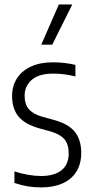

<svg xmlns="http://www.w3.org/2000/svg" viewBox="-20 -828 412 858"><path d="M44.5 -10.5V-62Q109 -41.5 163.5 -41.5Q223.5 -41.5 255.2 -67.5Q287 -93.5 287 -142Q287 -184 267.5 -206.2Q248 -228.5 206.5 -240.5L155.5 -254.5Q90.5 -273 62.2 -308Q34 -343 34 -399Q34 -443 55.2 -477Q76.5 -511 117.5 -530.2Q158.5 -549.5 215.5 -549.5Q269.5 -549.5 317 -538V-486.5Q290 -493 266.8 -496Q243.5 -499 217 -499Q154 -499 122 -471.2Q90 -443.5 90 -400.5Q90 -362.5 109 -340.2Q128 -318 168.5 -306.5L219.5 -292.5Q287 -274 315 -238.2Q343 -202.5 343 -144.5Q343 -96.5 321.8 -61.8Q300.5 -27 260.2 -8.8Q220 9.5 164 9.5Q101.5 9.5 44.5 -10.5ZM164.5 -628.5 243 -808H303L213.5 -628.5Z"/></svg>

Font: Encode Sans Condensed Light
Style: Regular
Weight: 300
Width: 3
Designer: Multiple Designers
Foundry: Impallari Type
Version: Version 2.000